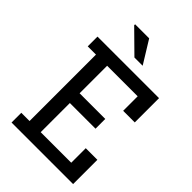

<svg xmlns="http://www.w3.org/2000/svg" viewBox="-275 -1062 1169 1169"><g transform="rotate(45 309.0 -477.5)"><path d="M380 -809H309L169 -947V-955H290ZM590 -531H490V-656H227V-419H448V-335H227V-84H490V-209H590V0H60V-84H131V-656H60V-740H590Z"/></g></svg>

Font: Arvo
Style: Regular
Weight: 400
Designer: Anton Koovit (Cyrillic Expansion: Cyreal)
Foundry: Anton Koovit, Yassin Baggar
Version: Version 3.000